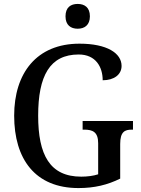

<svg xmlns="http://www.w3.org/2000/svg" viewBox="-20 -946 719 976"><path d="M375 -800C409 -800 437 -818 437 -863C437 -909 409 -926 375 -926C340 -926 313 -909 313 -863C313 -818 340 -800 375 -800ZM379 10C460 10 526 -6 591 -38V-214C591 -276 614 -287 650 -287H656V-331H400V-287H408C450 -287 479 -276 479 -218V-60C455 -52 424 -48 393 -48C233 -48 174 -159 174 -358C174 -560 233 -669 380 -669C468 -669 502 -604 502 -538C560 -538 598 -567 598 -611C598 -675 525 -724 384 -724C166 -724 52 -574 52 -358C52 -137 159 10 379 10Z"/></svg>

Font: Noto Serif Hebrew SemiCondensed Medium
Style: Regular
Weight: 500
Width: 4
Designer: Monotype Design Team
Foundry: Monotype Imaging Inc.
Version: Version 2.004